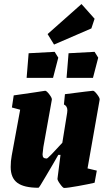

<svg xmlns="http://www.w3.org/2000/svg" viewBox="-20 -923 541 952"><path d="M474 -428 414 -88 460 -77 449 -17Q420 -10 367 -0.5Q314 9 298 9Q292 9 278 -10.5Q264 -30 265 -37L280 -155H269L242 -108Q235 -97 204.5 -44.5Q174 8 171 8Q99 8 66 -16.5Q33 -41 33 -95Q33 -125 38 -151L80 -379L39 -390L48 -450L152 -465L204 -473Q211 -473 225 -454.5Q239 -436 237 -428L195 -194Q191 -164 191 -158Q191 -146 196 -141.5Q201 -137 212 -137Q218 -137 289 -215L313 -364Q314 -369 314 -376Q314 -397 297 -405L302 -456Q434 -473 441 -473Q448 -473 462 -454.5Q476 -436 474 -428ZM122 -659 251 -666 269 -637 243 -537H112ZM320 -659 449 -666 467 -637 441 -537H310ZM216 -754 384 -903 449 -830 433 -782 248 -702Z"/></svg>

Font: Grenze ExtraBold
Style: Italic
Weight: 800
Italic angle: -10°
Designer: Renata Polastri
Foundry: Omnibus-Type
Version: Version 1.002; ttfautohint (v1.8)